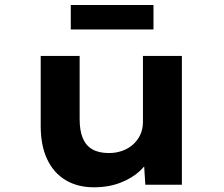

<svg xmlns="http://www.w3.org/2000/svg" viewBox="-20 -761 923 791"><path d="M366.6 10.6Q299.7 10.6 250.4 -18.9Q201.1 -48.3 174.4 -104.9Q147.7 -161.4 147.7 -241.3V-530.7H308.1V-270Q308.1 -223.8 320.6 -192.9Q333.1 -162 359.8 -146.2Q386.6 -130.5 428.6 -130.5Q457.6 -130.5 483 -139.4Q508.4 -148.3 527.5 -165.2Q546.6 -182 557.8 -205.6Q568.9 -229.2 568.9 -258.6V-530.7H729.3V0H578.7L571.8 -108.9L601.3 -120.9Q588.8 -87.3 556.9 -57.3Q525 -27.3 476.5 -8.4Q428 10.6 366.6 10.6ZM271.6 -639.7V-740.5H612.3V-639.7Z"/></svg>

Font: Lexend Mega
Style: Regular
Weight: 400
Designer: Bonnie Shaver-Troup, Thomas Jockin
Foundry: Lexend
Version: Version 1.007